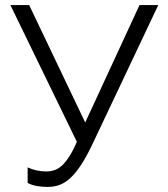

<svg xmlns="http://www.w3.org/2000/svg" viewBox="-20 -730 662 757"><path d="M167 7Q147 7 126 3.5Q105 0 89 -9V-70Q106 -62 125 -58Q144 -54 162 -54Q180 -54 195.5 -59.5Q211 -65 225 -78Q239 -91 253.5 -113.5Q268 -136 283 -171L21 -710H95L316 -247L530 -710H604L347 -167Q324 -118 303 -85Q282 -52 261 -31.5Q240 -11 217.5 -2Q195 7 167 7Z"/></svg>

Font: Boldmen
Style: Regular
Weight: 400
Designer: Matt McInerney, Pablo Impallari, Rodrigo Fuenzalida
Foundry: LIVING CONCEPT
Version: Version 1.000